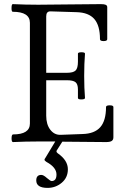

<svg xmlns="http://www.w3.org/2000/svg" viewBox="-20 -686 606 931"><path d="M43 2.9Q36.1 2.9 36.1 -15.1Q36.1 -33.2 43 -34.2Q125 -34.2 125 -86.9V-575.2Q125 -628.9 42 -628.9Q35.6 -628.9 35.9 -647.5Q36.1 -666 42 -666Q103.5 -663.1 165 -663.1Q216.3 -663.1 317.6 -664.6Q418.9 -666 469.2 -666Q485.8 -666 492.9 -662.6Q500 -659.2 500 -650.9V-496.1Q500 -486.8 482.4 -486.8Q464.8 -486.8 464.8 -496.1Q464.8 -562 437.3 -593.8Q409.7 -625.5 351.1 -627L224.1 -630.9Q204.1 -630.9 204.1 -606.9V-333H304.2Q335 -333 346.4 -344Q357.9 -355 357.9 -387.2V-425.8Q357.9 -432.6 375 -432.6Q392.1 -432.6 392.1 -425.8Q388.2 -377.4 388.2 -317.9Q388.2 -259.3 392.1 -210.9Q392.1 -204.1 375 -203.9Q357.9 -203.6 357.9 -210.9V-252Q357.9 -277.8 346.2 -287.4Q334.5 -296.9 304.2 -296.9H204.1V-125Q204.1 -82.5 223.9 -56.9Q243.7 -31.2 273.9 -32.2L379.9 -36.1Q438.5 -37.6 466.3 -69.3Q494.1 -101.1 494.1 -167Q494.1 -175.3 512 -175.3Q529.8 -175.3 529.8 -167V-20Q529.8 -7.8 521.5 -2.4Q513.2 2.9 494.1 2.9Q423.8 2.9 282.2 1L256.8 41Q253.9 43.9 253.9 47.9Q253.9 52.7 259.8 57.1Q309.1 91.3 309.1 134.8Q309.1 175.3 279.3 200.2Q249.5 225.1 210.9 225.1Q155.8 225.1 155.8 189Q155.8 162.1 180.2 162.1Q190.9 162.1 207 176.8Q224.6 191.9 230 191.9Q253.9 191.9 253.9 160.2Q253.9 125.5 205.1 99.1Q195.8 92.8 195.8 88.9Q195.8 84.5 199.2 81.1L248 0H167Q104.5 0 43 2.9Z"/></svg>

Font: Junicode SmCond
Style: Regular
Weight: 400
Width: 4
Designer: Peter S. Baker
Version: Version 2.206